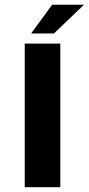

<svg xmlns="http://www.w3.org/2000/svg" viewBox="-20 -776 368 796"><path d="M108.9 -637.2H203.6L328.1 -756.3H196.3ZM82.5 0H230V-595.2H82.5Z"/></svg>

Font: Now Black
Style: Regular
Weight: 400
Designer: Alfredo Marco Pradil
Foundry: Alfredo Marco Pradil
Version: Version 1.200;hotconv 1.0.109;makeotfexe 2.5.65596